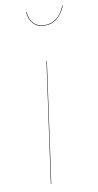

<svg xmlns="http://www.w3.org/2000/svg" viewBox="-85 -776 418 815"><g transform="rotate(-10 123.5 -368.5)"><path d="M88.9 -735.8 90.8 -736.8Q93.8 -704.1 111.3 -686Q128.9 -668 158.2 -668Q187.5 -668 210 -685.8Q232.4 -703.6 245.1 -736.8L247.1 -735.8Q234.9 -704.6 212.4 -685.3Q189.9 -666 158.2 -666Q126.5 -666 108.9 -685.5Q91.3 -705.1 88.9 -735.8ZM140.1 -517.1 67.9 0H65.9L138.2 -517.1Z"/></g></svg>

Font: Fira Sans Compressed Two
Style: Italic
Weight: 100
Width: 3
Italic angle: -8°
Designer: Carrois Corporate & Edenspiekermann AG
Foundry: Carrois Corporate GbR & Edenspiekermann AG
Version: Version 4.203;PS 004.203;hotconv 1.0.88;makeotf.lib2.5.64775